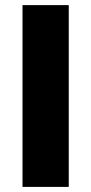

<svg xmlns="http://www.w3.org/2000/svg" viewBox="-20 -734 358 754"><path d="M68.4 0V-713.9H250V0Z"/></svg>

Font: Open Sans SemiCondensed ExtraBold
Style: Regular
Weight: 800
Width: 4
Designer: Monotype Design Team
Foundry: Monotype Imaging Inc.
Version: Version 3.000